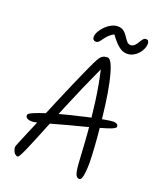

<svg xmlns="http://www.w3.org/2000/svg" viewBox="-160 -1009 916 1092"><g transform="rotate(20 298.0 -462.5)"><path d="M367 -722Q384 -722 398.5 -687Q413 -652 425.5 -594Q438 -536 447 -467.5Q456 -399 462.5 -331.5Q469 -264 472.5 -208.5Q476 -153 476 -123Q476 -92 473.5 -68Q471 -44 466 -30.5Q461 -17 452 -17Q442 -17 435 -25.5Q428 -34 424.5 -52Q421 -70 419 -96Q415 -163 411 -225.5Q407 -288 401 -346Q395 -404 388 -457.5Q381 -511 372 -560Q363 -609 352 -655H359Q324 -579 293 -508Q262 -437 235.5 -373Q209 -309 187 -254.5Q165 -200 147 -156Q129 -112 115.5 -81Q102 -50 93 -33.5Q84 -17 79 -17Q71 -17 63.5 -23.5Q56 -30 51.5 -41Q47 -52 47 -65Q47 -68 58.5 -96Q70 -124 89 -169Q108 -214 131.5 -269Q155 -324 178 -380Q203 -440 228 -497Q253 -554 272.5 -598Q292 -642 302 -662Q309 -676 315 -687Q321 -698 328 -706Q335 -714 344.5 -718Q354 -722 367 -722ZM553 -369Q553 -363 540.5 -356.5Q528 -350 504.5 -342.5Q481 -335 449.5 -326Q418 -317 379.5 -307Q341 -297 298 -286Q228 -267 185.5 -255Q143 -243 120.5 -237.5Q98 -232 88 -232Q78 -232 69 -234Q60 -236 54 -241.5Q48 -247 48 -257Q48 -266 78 -279Q108 -292 156.5 -307Q205 -322 262 -336.5Q319 -351 372.5 -363Q426 -375 467 -382.5Q508 -390 524 -390Q536 -390 544.5 -385.5Q553 -381 553 -369ZM362 -908Q385 -908 399 -897Q413 -886 422.5 -871Q432 -856 441.5 -844.5Q451 -833 465 -832Q480 -833 489.5 -842.5Q499 -852 506 -864.5Q513 -877 520.5 -886Q528 -895 539 -895Q556 -895 556 -871Q556 -857 549 -841Q542 -825 529.5 -811Q517 -797 500 -788Q483 -779 463 -779Q436 -779 411.5 -799Q387 -819 359 -858Q341 -849 328.5 -836.5Q316 -824 307.5 -811.5Q299 -799 291.5 -791Q284 -783 275 -783Q264 -783 258.5 -789Q253 -795 253 -804Q253 -820 263 -838Q273 -856 289 -872Q305 -888 324.5 -898Q344 -908 362 -908Z"/></g></svg>

Font: Kalam Variable Light
Style: Regular
Weight: 300
Designer: Lipi Raval, Jonny Pinhorn
Foundry: Indian Type Foundry
Version: Version 3.000